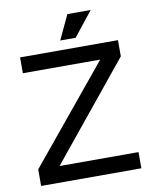

<svg xmlns="http://www.w3.org/2000/svg" viewBox="-90 -890 768 958"><g transform="rotate(-10 294.0 -411.0)"><path d="M40 0V-84L439.9 -569.8H47.9V-649.9H543.9V-567.9L147.9 -82H547.9V0ZM259.8 -698.2 317.9 -821.8H436L337.9 -698.2Z"/></g></svg>

Font: Apfel Grotezk
Style: Regular
Weight: 400
Designer: Luigi Gorlero
Foundry: © 2023, Luigi Gorlero & Collletttivo
Version: Version 2.000;Glyphs 3.2 (3217)